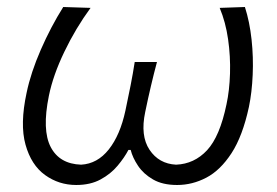

<svg xmlns="http://www.w3.org/2000/svg" viewBox="-20 -518 792 548"><path d="M197.5 10Q148 10 108.5 -18.5Q69 -47 52.8 -105.2Q36.5 -163.5 56 -253.5Q68 -311 96.5 -376.2Q125 -441.5 160.5 -498L238.5 -495.5Q196 -437.5 163.8 -370.5Q131.5 -303.5 119.5 -244.5Q99.5 -146.5 124.8 -98.2Q150 -50 211.5 -48Q258 -50.5 290.5 -91.5Q323 -132.5 338 -202.5Q346 -240.5 352.8 -274.5Q359.5 -308.5 364.5 -341H428Q419 -307.5 410.8 -272.5Q402.5 -237.5 394.5 -198.5Q380 -130.5 406.8 -90.5Q433.5 -50.5 482.5 -48Q534.5 -50 571 -89.2Q607.5 -128.5 626.5 -220.5Q635 -259.5 636.5 -308.2Q638 -357 631 -406Q624 -455 607 -495.5L679 -498Q692.5 -456 698 -405.2Q703.5 -354.5 701.2 -304.2Q699 -254 690.5 -213Q672.5 -129.5 640.8 -80.8Q609 -32 569 -11Q529 10 485.5 10Q444 10 416.8 -5.8Q389.5 -21.5 374 -44.8Q358.5 -68 353 -90H346.5Q335 -68 315.5 -44.8Q296 -21.5 267 -5.8Q238 10 197.5 10Z"/></svg>

Font: Commissioner Flair Light
Style: Italic
Weight: 300
Italic angle: -12°
Designer: Kostas Bartsokas
Foundry: Kostas Bartsokas
Version: Version 1.000; ttfautohint (v1.8.3)